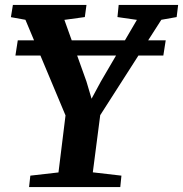

<svg xmlns="http://www.w3.org/2000/svg" viewBox="-20 -763 746 783"><path d="M98.5 0 103.7 -46.7 218.5 -59.8 247.2 -292.3 83.7 -682.3 24.5 -693 32.6 -743H332.7L325.9 -693.4L242.6 -682L332.5 -430.9L353.4 -360.4L391.3 -430.6L538.3 -682L459 -693.4L464 -743H706.5L700.4 -693.4L637.9 -682.3L388.7 -293.3L358.5 -60.2L475.2 -46.7L470.5 0ZM655.8 -598.6 646.1 -536.5H42.9L52.5 -598.6Z"/></svg>

Font: Merriweather Light
Style: Italic
Weight: 300
Italic angle: -7.8°
Designer: Eben Sorkin
Foundry: Eben Sorkin
Version: Version 2.101